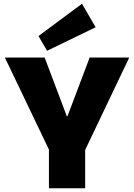

<svg xmlns="http://www.w3.org/2000/svg" viewBox="-20 -1008 718 1028"><path d="M6 -700H219L338 -385H341L460 -700H672L434 -201H245ZM242 -280H436V0H242ZM492 -862 232 -736 186 -815 419 -988Z"/></svg>

Font: Pathway Extreme 28pt ExtraBold
Style: Regular
Weight: 800
Designer: Eduardo Rodriguez Tunni
Foundry: Eduardo Rodriguez Tunni
Version: Version 1.001;gftools[0.9.26]